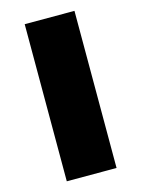

<svg xmlns="http://www.w3.org/2000/svg" viewBox="-107 -753 600 815"><g transform="rotate(-15 193.0 -345.0)"><path d="M83.5 -690.4H302.2V0H83.5Z"/></g></svg>

Font: Candal
Style: Regular
Weight: 400
Designer: vernon adams
Foundry: vernon adams
Version: Version 1.000